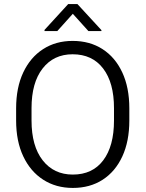

<svg xmlns="http://www.w3.org/2000/svg" viewBox="-20 -924 723 954"><path d="M622.6 -385.7V-325.2Q622.6 -222.2 587.9 -147Q553.2 -71.8 490.2 -31Q427.2 9.8 341.8 9.8Q258.3 9.8 194.8 -31Q131.3 -71.8 95.7 -147Q60.1 -222.2 60.1 -325.2V-385.7Q60.1 -488.8 95.5 -564Q130.9 -639.2 194.1 -679.9Q257.3 -720.7 340.8 -720.7Q426.3 -720.7 489.5 -679.9Q552.7 -639.2 587.6 -564Q622.6 -488.8 622.6 -385.7ZM546.4 -325.2V-386.7Q546.4 -513.2 492.4 -583.7Q438.5 -654.3 340.8 -654.3Q246.6 -654.3 191.7 -583.7Q136.7 -513.2 136.7 -386.7V-325.2Q136.7 -198.2 192.1 -127.4Q247.6 -56.6 341.8 -56.6Q439.5 -56.6 492.9 -127.4Q546.4 -198.2 546.4 -325.2ZM364.7 -903.8 483.9 -774.4V-769.5H419.4L341.8 -855.5L264.6 -769.5H201.2V-775.4L318.8 -903.8Z"/></svg>

Font: Vazirmatn RD UI Light
Style: Regular
Weight: 300
Designer: Saber Rastikerdar
Foundry: Saber Rastikerdar
Version: Version 33.003